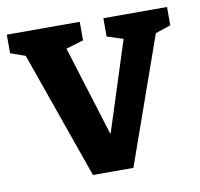

<svg xmlns="http://www.w3.org/2000/svg" viewBox="-67 -612 720 692"><g transform="rotate(-10 293.5 -266.0)"><path d="M219 10H367L531 -454L587 -473V-540H354V-473L413 -454L308 -127H306L204 -455L268 -474V-542H1V-474L55 -455Z"/></g></svg>

Font: GradeGX
Style: Regular
Weight: 100
Width: 1
Designer: Adam Twardoch
Foundry: Adam Twardoch
Version: Version 2.002; DEVELOPMENT